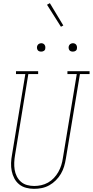

<svg xmlns="http://www.w3.org/2000/svg" viewBox="-20 -1185 586 1213"><path d="M195 8Q170 8 145 1.5Q120 -5 101 -20.5Q82 -36 70.5 -58Q59 -80 54 -104.5Q49 -129 50 -155.5Q51 -182 56 -208L140 -717H81V-735H221V-717H159L75 -205Q71 -182 70 -158.5Q69 -135 72.5 -113Q76 -91 86 -71Q96 -51 112.5 -36.5Q129 -22 151 -16Q173 -10 196 -10Q218 -10 240.5 -15Q263 -20 283.5 -31.5Q304 -43 320.5 -60.5Q337 -78 348.5 -98.5Q360 -119 367 -141Q374 -163 377 -185L465 -717H406V-735H546V-717H485L396 -182Q392 -157 385 -133.5Q378 -110 365 -87.5Q352 -65 333 -46Q314 -27 291.5 -14.5Q269 -2 244.5 3Q220 8 195 8ZM440 -859Q434 -859 428 -861Q422 -863 418.5 -868Q415 -873 414 -879Q413 -885 414 -891Q415 -896 417.5 -900Q420 -904 423.5 -906.5Q427 -909 431.5 -910.5Q436 -912 440 -912Q447 -912 452.5 -909.5Q458 -907 461.5 -902Q465 -897 466 -891Q467 -885 466 -879Q466 -874 463.5 -870Q461 -866 457 -863.5Q453 -861 449 -860Q445 -859 440 -859ZM240 -859Q234 -859 228 -861Q222 -863 218.5 -868Q215 -873 214 -879Q213 -885 214 -891Q215 -896 217.5 -900Q220 -904 223.5 -906.5Q227 -909 231.5 -910.5Q236 -912 240 -912Q247 -912 252.5 -909.5Q258 -907 261.5 -902Q265 -897 266 -891Q267 -885 266 -879Q266 -874 263.5 -870Q261 -866 257 -863.5Q253 -861 249 -860Q245 -859 240 -859ZM365 -1016 277 -1155 295 -1165 380 -1024Z"/></svg>

Font: Iosevka Slab Thin
Style: Italic
Weight: 100
Italic angle: -9°
Monospace: yes
Designer: Belleve Invis
Foundry: Belleve Invis
Version: Version 11.1.1; ttfautohint (v1.8.3)